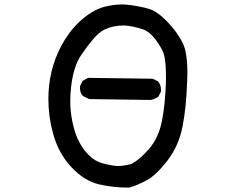

<svg xmlns="http://www.w3.org/2000/svg" viewBox="-20 -776 1040 866"><path d="M198.2 -330.1Q198.2 -457 254.9 -566.4Q289.1 -630.9 335 -674.8Q392.6 -729.5 450.2 -745.1Q491.2 -755.9 530.3 -755.9Q562.5 -755.9 609.4 -746.1Q631.8 -742.2 651.4 -736.3Q691.4 -723.6 736.3 -676.3Q781.2 -628.9 804.7 -581.1Q825.2 -539.1 825.2 -444.3Q825.2 -428.7 824.2 -411.1Q820.3 -291 803.2 -204.6Q786.1 -118.2 735.4 -51.8Q684.6 13.7 642.6 36.6Q600.6 59.6 562.5 70.3H561.5Q490.2 70.3 427.7 55.7Q359.4 40 300.8 -23.4Q242.2 -86.9 218.8 -175.8Q198.2 -251 198.2 -330.1ZM728.5 -436.5Q728.5 -518.6 711.9 -549.8Q670.9 -626 627.9 -642.6Q605.5 -650.4 580.1 -655.8Q554.7 -661.1 539.1 -661.1Q491.2 -661.1 453.1 -643.6Q426.8 -630.9 400.4 -599.6Q374 -568.4 348.6 -531.2Q311.5 -479.5 300.8 -384.8Q296.9 -350.6 296.9 -317.4Q296.9 -258.8 313.5 -197.3Q334 -123 379.9 -77.1Q409.2 -47.9 443.4 -39.1Q488.3 -27.3 513.7 -27.3Q538.1 -27.3 571.3 -36.1Q610.4 -55.7 652.8 -105Q695.3 -154.3 710.4 -230.5Q725.6 -306.6 728.5 -411.1Q728.5 -424.8 728.5 -436.5ZM340.8 -380.9Q340.8 -387.7 341.8 -389.6L353.5 -412.1L377.9 -424.8L668.9 -420.9L692.4 -409.2Q706.1 -393.6 706.1 -372.1Q706.1 -369.1 706.1 -363.3L694.3 -339.8Q682.6 -332 675.8 -330.1Q664.1 -325.2 657.2 -325.2L381.8 -329.1L354.5 -342.8Q346.7 -350.6 344.7 -356.9Q342.8 -363.3 341.8 -367.7Q340.8 -372.1 340.8 -375Q340.8 -377.9 340.8 -380.9Z"/></svg>

Font: JasonHandwriting2
Style: SemiBold
Weight: 600
Version: Version 1.04.7